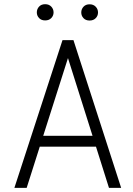

<svg xmlns="http://www.w3.org/2000/svg" viewBox="-20 -904 640 924"><path d="M441.9 -198.2H171.4L108.4 0H49.3L280.8 -710.9H333.5L563 0H504.4ZM188 -250.5H425.3L307.1 -624.5ZM157.2 -844.2Q157.2 -860.4 168 -872.1Q178.7 -883.8 197.3 -883.8Q215.8 -883.8 226.8 -872.1Q237.8 -860.4 237.8 -844.2Q237.8 -828.6 226.8 -817.1Q215.8 -805.7 197.3 -805.7Q178.7 -805.7 168 -817.1Q157.2 -828.6 157.2 -844.2ZM371.1 -843.8Q371.1 -859.9 381.8 -871.6Q392.6 -883.3 411.1 -883.3Q429.7 -883.3 440.7 -871.6Q451.7 -859.9 451.7 -843.8Q451.7 -828.1 440.7 -816.7Q429.7 -805.2 411.1 -805.2Q392.6 -805.2 381.8 -816.7Q371.1 -828.1 371.1 -843.8Z"/></svg>

Font: Roboto Mono Light
Style: Regular
Weight: 300
Designer: Google
Version: Version 2.000985; 2015; ttfautohint (v1.3)